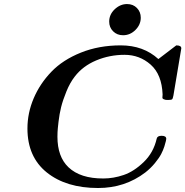

<svg xmlns="http://www.w3.org/2000/svg" viewBox="-20 -922 920 953"><path d="M116.2 -284.2Q116.2 -361.3 147.2 -434.1Q178.2 -506.8 235.1 -565.9Q292 -625 381.6 -660.9Q471.2 -696.8 579.1 -696.8Q691.9 -696.8 766.1 -628.9L855 -696.8Q879.9 -696.8 879.9 -682.1Q879.9 -680.2 877.9 -669.9L840.8 -448.2Q837.9 -432.1 834 -429Q830.1 -425.8 813 -425.8Q806.2 -425.8 802.5 -426.3Q798.8 -426.8 792.5 -429.4Q786.1 -432.1 786.1 -437.5Q786.1 -442.9 787.1 -453.1Q783.2 -552.2 728 -601.1Q672.9 -649.9 598.1 -649.9Q523.9 -649.9 457.5 -622.1Q391.1 -594.2 351.1 -542Q327.1 -511.2 309.6 -468Q292 -424.8 283.4 -390.4Q274.9 -356 270.5 -317.9Q266.1 -279.8 265.6 -265.9Q265.1 -252 265.1 -243.2Q265.1 -144 319.8 -91.8Q378.9 -35.6 493.2 -36.1Q543 -36.1 594 -53.5Q645 -70.8 693.6 -117.9Q742.2 -165 757.8 -233.9Q760.7 -248 782.2 -248Q805.2 -248 805.2 -232.9Q805.2 -231 803.5 -222.4Q801.8 -213.9 795.9 -195.3Q790 -176.8 780 -157.5Q770 -138.2 749 -112.5Q728 -86.9 701.2 -65.9Q600.1 11.2 466.8 11.2Q308.6 11.2 212.4 -65.9Q116.2 -143.1 116.2 -284.2ZM522 -814.9Q522 -850.1 549.3 -876Q576.7 -901.9 610.8 -901.9Q640.6 -901.9 659.7 -882.3Q678.7 -862.8 678.7 -834Q678.7 -799.8 652.3 -773.4Q626 -747.1 590.8 -747.1Q561 -747.1 541.5 -766.6Q522 -786.1 522 -814.9Z"/></svg>

Font: CMU Serif Extra
Style: BoldSlanted
Weight: 700
Italic angle: -9.46001°
Version: Version 0.7.0